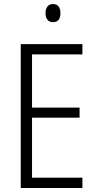

<svg xmlns="http://www.w3.org/2000/svg" viewBox="-20 -984 480 953"><path d="M389 -51H83V-765H389V-714H139V-450H375V-400H139V-102H389ZM243 -964Q262 -964 271 -951.5Q280 -939 280 -919Q280 -874 243 -874Q225 -874 215.5 -886Q206 -898 206 -919Q206 -939 215.5 -951.5Q225 -964 243 -964Z"/></svg>

Font: Noto Sans Tamil UI Condensed Light
Style: Regular
Weight: 300
Width: 3
Designer: Jelle Bosma - Monotype Design Team
Foundry: Monotype Imaging Inc.
Version: Version 2.004; ttfautohint (v1.8.4.7-5d5b)